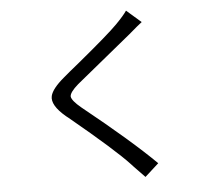

<svg xmlns="http://www.w3.org/2000/svg" viewBox="-57 -865 1114 986"><g transform="rotate(-5 500.0 -371.5)"><path d="M627.9 -800.8 703.1 -735.4Q684.6 -721.7 634.8 -678.7Q592.8 -643.6 350.6 -446.3Q305.7 -407.2 306.6 -385.7Q309.6 -364.3 355.5 -326.2Q598.6 -130.9 724.6 -5.9L653.3 58.6Q646.5 50.8 596.7 0Q589.8 -7.8 585 -12.7Q512.7 -90.8 287.1 -277.3Q279.3 -283.2 273.4 -288.1Q199.2 -350.6 210 -397.5Q218.8 -434.6 280.3 -486.3Q302.7 -505.9 364.3 -555.7Q524.4 -687.5 571.3 -735.4Q613.3 -778.3 627.9 -800.8Z"/></g></svg>

Font: Taipei Sans TC Beta
Style: Regular
Weight: 400
Designer: JT Foundry
Foundry: JT Foundry
Version: Version 1.000